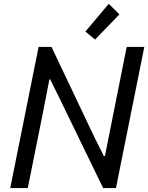

<svg xmlns="http://www.w3.org/2000/svg" viewBox="-20 -959 756 979"><path d="M176.8 -719.7H242.7L461.4 -259.3L509.3 -163.6H515.1L550.8 -342.8L626 -719.7H715.8L571.3 0H505.9L283.7 -457.5L235.8 -554.2H231.9L198.2 -380.9L121.6 0H32.2ZM415.5 -798.3 534.7 -939.5 588.9 -885.7 464.8 -757.3Z"/></svg>

Font: Reddit Sans Chocolate
Style: Italic
Weight: 400
Italic angle: -11.25°
Designer: Stephen Hutchings
Version: Version 1.013